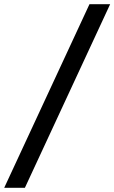

<svg xmlns="http://www.w3.org/2000/svg" viewBox="-56 -789 542 910"><path d="M-36 101 368 -769H466L62 101Z"/></svg>

Font: DM Sans 9pt Medium
Style: Italic
Weight: 500
Italic angle: -10°
Version: Version 4.004;gftools[0.9.30]